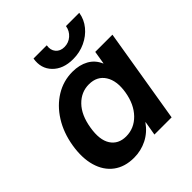

<svg xmlns="http://www.w3.org/2000/svg" viewBox="-199 -846 987 987"><g transform="rotate(-45 294.5 -352.5)"><path d="M209 10.7Q141.6 10.7 96.9 -22.9Q52.2 -56.6 34.7 -117.2Q17.1 -177.7 30.3 -258.3Q43.5 -337.4 81.5 -397.9Q119.6 -458.5 175.3 -492.4Q231 -526.4 296.9 -526.4Q347.2 -526.4 384.3 -505.9Q421.4 -485.4 439 -444.3H440.4L452.1 -515.6H577.1L491.7 0H366.7L379.9 -77.1H378.4Q347.7 -33.7 303.5 -11.5Q259.3 10.7 209 10.7ZM257.3 -95.7Q316.4 -95.7 359.4 -139.9Q402.3 -184.1 414.6 -258.3Q426.8 -332 398.4 -376.5Q370.1 -420.9 311 -420.9Q254.9 -420.9 213.6 -378.7Q172.4 -336.4 159.7 -258.3Q146.5 -179.7 173.8 -137.7Q201.2 -95.7 257.3 -95.7ZM345.7 -569.3Q273.4 -569.3 233.2 -610.8Q192.9 -652.3 203.6 -715.8H299.8Q294.4 -685.1 311 -665Q327.6 -645 357.9 -645Q388.7 -645 411.6 -665Q434.6 -685.1 439.5 -715.8H536.1Q529.3 -673.3 502.2 -640.4Q475.1 -607.4 434.3 -588.4Q393.6 -569.3 345.7 -569.3Z"/></g></svg>

Font: Inter Display Semi Bold
Style: Italic
Weight: 600
Italic angle: -9.39999°
Designer: Rasmus Andersson
Foundry: rsms
Version: Version 4.000;git-4fc901f